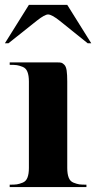

<svg xmlns="http://www.w3.org/2000/svg" viewBox="-20 -762 392 782"><path d="M175.8 -703.1Q162.1 -703.1 129.9 -677.7L14.6 -585.9H0L97.7 -742.2H253.9L351.6 -585.9H336.9L222.7 -677.7Q190.4 -703.1 175.8 -703.1ZM19.5 -507.8H214.8Q225.6 -507.8 230.5 -506.3Q235.4 -504.9 242.2 -498Q249 -491.2 251.5 -474.6Q253.9 -458 253.9 -429.7V-78.1Q253.9 -53.7 259.8 -38.6Q265.6 -23.4 279.3 -18.1Q293 -12.7 302.7 -11.2Q312.5 -9.8 332 -9.8V0H19.5V-9.8Q39.1 -9.8 48.8 -11.2Q58.6 -12.7 72.3 -18.1Q85.9 -23.4 91.8 -38.6Q97.7 -53.7 97.7 -78.1V-429.7Q97.7 -454.1 91.8 -469.2Q85.9 -484.4 72.3 -489.7Q58.6 -495.1 48.8 -496.6Q39.1 -498 19.5 -498Z"/></svg>

Font: spinwerad
Style: Bold
Weight: 700
Width: 7
Version: Version 0.3